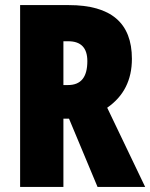

<svg xmlns="http://www.w3.org/2000/svg" viewBox="-20 -734 590 754"><path d="M250 -714H59V0H229V-268H251L363 0H550L401 -311C466 -356 498 -420 498 -503C498 -644 416 -714 250 -714ZM248 -572C298 -572 323 -546 323 -494C323 -431 298 -400 247 -400H229V-572Z"/></svg>

Font: Noto Sans Georgian ExtraCondensed Black
Style: Regular
Weight: 900
Width: 2
Designer: Monotype Design Team, Akaki Razmadze
Foundry: Google LLC
Version: Version 2.005